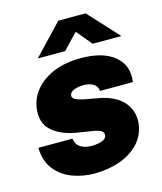

<svg xmlns="http://www.w3.org/2000/svg" viewBox="-110 -804 756 896"><g transform="rotate(-15 268.0 -356.5)"><path d="M235.5 10Q181.5 10 131 -8.5Q80.5 -27 47.8 -67.5Q15 -108 13 -174H178Q181 -149 195.8 -137Q210.5 -125 227.2 -121.5Q244 -118 252.5 -118Q285 -118 306 -125.8Q327 -133.5 329 -149Q331.5 -163.5 318.8 -171.8Q306 -180 272 -185L197.5 -197Q125 -210.5 84.8 -248Q44.5 -285.5 53.5 -355Q60 -403 92.8 -442Q125.5 -481 181.2 -504Q237 -527 312.5 -527Q418.5 -527 474.2 -481Q530 -435 518.5 -356H360Q358 -379.5 338.5 -390.8Q319 -402 292.5 -402Q265.5 -402 245.8 -394Q226 -386 224 -371Q222 -357.5 238.8 -349.2Q255.5 -341 296 -334L361 -322Q409 -310 437 -289.5Q465 -269 478 -245.2Q491 -221.5 493.8 -198.8Q496.5 -176 494 -160Q486.5 -104.5 450 -66.8Q413.5 -29 357.5 -9.5Q301.5 10 235.5 10ZM118.5 -577.5 256.5 -723H388.5L522.5 -577.5H383.5L321.5 -652L250.5 -577.5Z"/></g></svg>

Font: Public Sans Black
Style: Italic
Weight: 900
Italic angle: -8°
Designer: The Public Sans project authors (U.S. Web Design System). Libre Franklin designed by Pablo Impallari and Rodrigo Fuenzal
Version: Version 1.007; ttfautohint (v1.8.1) -l 8 -r 50 -G 200 -x 14 